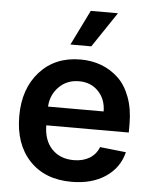

<svg xmlns="http://www.w3.org/2000/svg" viewBox="-55 -825 702 882"><g transform="rotate(5 296.0 -384.0)"><path d="M248 -617.2 327.6 -779.3H453.1L344.2 -617.2ZM307.6 10.7Q184.6 10.7 113.5 -64.9Q42.5 -140.6 42.5 -269.5Q42.5 -396.5 113.3 -474.6Q184.1 -552.7 300.8 -552.7Q352.5 -552.7 396.7 -536.1Q440.9 -519.5 475.6 -486.8Q510.3 -454.1 530.3 -400.1Q550.3 -346.2 550.3 -276.9V-237.8H169.9Q170.4 -168.5 208.3 -128.9Q246.1 -89.4 309.1 -89.4Q351.1 -89.4 381.3 -107.4Q411.6 -125.5 424.8 -159.7L544.9 -146.5Q527.3 -74.2 464.4 -31.7Q401.4 10.7 307.6 10.7ZM170.4 -324.2H426.8Q426.3 -380.4 391.8 -416.5Q357.4 -452.6 302.7 -452.6Q246.6 -452.6 210 -415.5Q173.3 -378.4 170.4 -324.2Z"/></g></svg>

Font: Interop SemBd
Style: Regular
Weight: 600
Designer: Rasmus Andersson, Google, Jang Haemin
Foundry: jhaemin
Version: Version 1.007